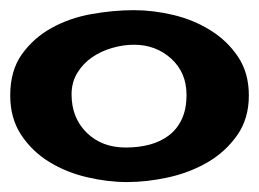

<svg xmlns="http://www.w3.org/2000/svg" viewBox="-40 -786 519 385"><path d="M459 -594.7Q459 -547.9 435.5 -514.6Q412.1 -481.4 376 -460.4Q339.8 -439.5 296.9 -430.2Q253.9 -420.9 214.8 -420.9Q175.8 -420.9 134.3 -430.7Q92.8 -440.4 58.6 -461.4Q24.4 -482.4 2.4 -515.6Q-19.5 -548.8 -19.5 -594.7Q-19.5 -644.5 3.9 -677.2Q27.3 -710 63.5 -730Q99.6 -750 143.6 -757.8Q187.5 -765.6 228.5 -765.6Q267.6 -765.6 308.1 -755.9Q348.6 -746.1 382.3 -725.1Q416 -704.1 437.5 -671.9Q459 -639.6 459 -594.7ZM334 -595.7Q334 -640.6 303.2 -668.5Q272.5 -696.3 228.5 -696.3Q207 -696.3 185.1 -689.9Q163.1 -683.6 145 -671.4Q127 -659.2 115.2 -640.1Q103.5 -621.1 103.5 -596.7Q103.5 -549.8 133.8 -520Q164.1 -490.2 211.9 -490.2Q238.3 -490.2 260.3 -496.1Q282.2 -502 298.8 -514.6Q315.4 -527.3 324.7 -547.4Q334 -567.4 334 -595.7Z"/></svg>

Font: Fontdiner Swanky
Style: Regular
Weight: 400
Designer: Font Diner, Inc
Foundry: Font Diner, Inc
Version: Version 1.000